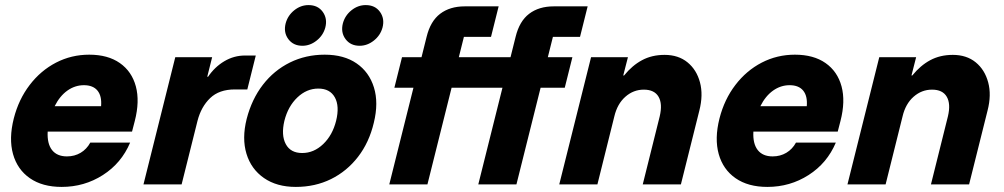

<svg xmlns="http://www.w3.org/2000/svg" viewBox="-20 -725 3948 755"><path d="M222.5 10Q146.7 10 97.5 -24.2Q48.3 -58.3 31.2 -119.2Q14.2 -180 34.2 -259.2Q53.3 -334.2 96.7 -390.8Q140 -447.5 200.4 -478.8Q260.8 -510 330.8 -510Q404.2 -510 451.2 -477.1Q498.3 -444.2 514.2 -385.4Q530 -326.7 510 -249.2L499.2 -207.5H167.5Q165 -160 184.6 -135Q204.2 -110 243.3 -110Q273.3 -110 297.1 -124.2Q320.8 -138.3 335 -164.2H491.7Q457.5 -83.3 384.6 -36.7Q311.7 10 222.5 10ZM195 -307.5H377.5Q380.8 -347.5 363.3 -368.8Q345.8 -390 310 -390Q275 -390 245 -368.8Q215 -347.5 195 -307.5Z M544.2 0 669.2 -500H814.2L795 -423.3H798.3Q824.2 -461.7 862.1 -484.2Q900 -506.7 943.3 -506.7H985.8L952.5 -373.3H903.3Q841.7 -373.3 806.3 -339.2Q770.8 -305 756.7 -250L694.2 0Z M1143.3 10Q1068.3 10 1017.9 -25Q967.5 -60 949.2 -120.4Q930.8 -180.8 950 -257.5Q970 -335 1013.8 -391.7Q1057.5 -448.3 1120 -479.2Q1182.5 -510 1256.7 -510Q1332.5 -510 1382.1 -475.8Q1431.7 -441.7 1450.4 -381.2Q1469.2 -320.8 1450 -242.5Q1431.7 -165 1387.9 -108.3Q1344.2 -51.7 1281.7 -20.8Q1219.2 10 1143.3 10ZM1168.3 -123.3Q1214.2 -123.3 1250.8 -158.3Q1287.5 -193.3 1301.7 -250Q1315.8 -307.5 1296.7 -342.1Q1277.5 -376.7 1231.7 -376.7Q1185.8 -376.7 1149.2 -341.7Q1112.5 -306.7 1098.3 -250Q1085 -193.3 1103.8 -158.3Q1122.5 -123.3 1168.3 -123.3ZM1394.2 -545Q1358.3 -545 1338.8 -571.2Q1319.2 -597.5 1328.3 -633.3Q1336.7 -664.2 1362.1 -684.6Q1387.5 -705 1418.3 -705Q1455 -705 1474.2 -678.3Q1493.3 -651.7 1484.2 -616.7Q1475.8 -585.8 1450 -565.4Q1424.2 -545 1394.2 -545ZM1169.2 -545Q1133.3 -545 1113.8 -571.2Q1094.2 -597.5 1103.3 -633.3Q1111.7 -664.2 1137.1 -684.6Q1162.5 -705 1193.3 -705Q1230 -705 1249.2 -678.3Q1268.3 -651.7 1259.2 -616.7Q1250.8 -585.8 1225 -565.4Q1199.2 -545 1169.2 -545Z M1510.8 0 1605.8 -380H1530.8L1560.8 -500H1637.5L1657.5 -580Q1672.5 -641.7 1710.8 -670.8Q1749.2 -700 1807.5 -700H1940.8L1910.8 -580H1804.2L1784.2 -500H1987.5L2007.5 -580Q2022.5 -641.7 2060.8 -670.8Q2099.2 -700 2157.5 -700H2290.8L2260.8 -580H2154.2L2134.2 -500H2230.8L2200.8 -380H2105.8L2010.8 0H1860.8L1955.8 -380H1755.8L1660.8 0Z M2179.2 0 2304.2 -500H2449.2L2430.8 -428.3H2434.2Q2465.8 -467.5 2504.6 -488.3Q2543.3 -509.2 2593.3 -509.2Q2647.5 -509.2 2683.3 -480Q2719.2 -450.8 2732.5 -401.2Q2745.8 -351.7 2730 -290L2657.5 0H2507.5L2574.2 -267.5Q2585.8 -316.7 2569.6 -344.6Q2553.3 -372.5 2511.7 -372.5Q2470.8 -372.5 2439.2 -344.6Q2407.5 -316.7 2395.8 -267.5L2329.2 0Z M2997.5 10Q2921.7 10 2872.5 -24.2Q2823.3 -58.3 2806.2 -119.2Q2789.2 -180 2809.2 -259.2Q2828.3 -334.2 2871.7 -390.8Q2915 -447.5 2975.4 -478.8Q3035.8 -510 3105.8 -510Q3179.2 -510 3226.2 -477.1Q3273.3 -444.2 3289.2 -385.4Q3305 -326.7 3285 -249.2L3274.2 -207.5H2942.5Q2940 -160 2959.6 -135Q2979.2 -110 3018.3 -110Q3048.3 -110 3072.1 -124.2Q3095.8 -138.3 3110 -164.2H3266.7Q3232.5 -83.3 3159.6 -36.7Q3086.7 10 2997.5 10ZM2970 -307.5H3152.5Q3155.8 -347.5 3138.3 -368.8Q3120.8 -390 3085 -390Q3050 -390 3020 -368.8Q2990 -347.5 2970 -307.5Z M3312.5 0 3437.5 -500H3582.5L3564.2 -428.3H3567.5Q3599.2 -467.5 3637.9 -488.3Q3676.7 -509.2 3726.7 -509.2Q3780.8 -509.2 3816.7 -480Q3852.5 -450.8 3865.8 -401.2Q3879.2 -351.7 3863.3 -290L3790.8 0H3640.8L3707.5 -267.5Q3719.2 -316.7 3702.9 -344.6Q3686.7 -372.5 3645 -372.5Q3604.2 -372.5 3572.5 -344.6Q3540.8 -316.7 3529.2 -267.5L3462.5 0Z"/></svg>

Font: Funnel Sans Light ExtraBold
Style: Italic
Weight: 800
Italic angle: -14.036°
Version: Version 1.000